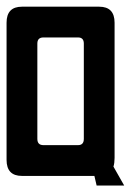

<svg xmlns="http://www.w3.org/2000/svg" viewBox="-20 -536 423 585"><path d="M93.8 -112.8Q93.8 -93.8 112.3 -93.8H217.8Q235.4 -93.8 235.4 -112.8V-403.3Q235.4 -421.9 217.8 -421.9H112.3Q93.8 -421.9 93.8 -403.3ZM267.6 0H46.9Q0 0 0 -48.8V-466.8Q0 -515.6 46.9 -515.6H282.2Q329.1 -515.6 329.1 -466.8V-54.7Q329.1 -39.6 325.7 -28.3L358.4 29.3H274.4Z"/></svg>

Font: Aswaq
Style: Regular
Weight: 400
Designer: Husham Jawad
Version: Version 1.000;November 3, 2021;FontCreator 14.0.0.2814 32-bi